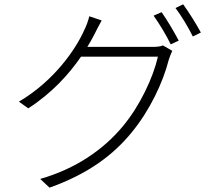

<svg xmlns="http://www.w3.org/2000/svg" viewBox="-20 -810 996 884"><path d="M382.1 -594.1C395.2 -615.1 405.9 -634.9 415.8 -654.1C424 -671.2 437.1 -696 448.2 -715.9L391 -735.1C387.1 -715.9 376.1 -687.1 369 -674C331 -585.9 230.1 -437.9 67.1 -342L110.1 -311.1C220.2 -382.1 297.9 -469.1 353 -549H707C685 -452.1 623.9 -322.1 545.1 -228C456 -121.1 329.2 -33 165.1 13.8L208.1 54C387.1 -9.9 501.8 -96.9 585.9 -199.9C670.1 -301.8 731.2 -432.2 757.1 -535.2C759.9 -545.1 768.1 -565 773.1 -576L730.1 -600.9C719.1 -595.9 704.2 -594.1 681.1 -594.1ZM687.1 -737.9C713.1 -702.1 747.9 -643.8 766 -605.8L802.9 -622.9C782 -663 748.2 -719.8 724.1 -753.9ZM788 -773.1C815 -737.9 846.9 -683.9 867.9 -642L904.8 -660.2C885.7 -696 849.1 -755 823.2 -790.1Z"/></svg>

Font: Karasuma Gothic
Style: Light
Weight: 300
Designer: Rasmus Andersson / Ryoko Nishizuka
Foundry: rsms
Version: Version 1.00